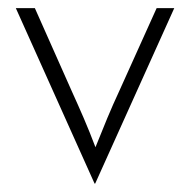

<svg xmlns="http://www.w3.org/2000/svg" viewBox="-20 -421 457 462"><path d="M207.6 20.8 18.1 -401.4H63.9L152.8 -201.4Q167.4 -169.4 181.6 -136.5Q195.8 -103.5 209.7 -66.7Q224.3 -103.5 238.2 -136.8Q252.1 -170.1 266.7 -201.4L356.9 -401.4H399.3L209 20.8Z"/></svg>

Font: Afacad Flux ExtraLight
Style: Regular
Weight: 250
Designer: Kristian Moeller
Foundry: Dicotype
Version: Version 1.100